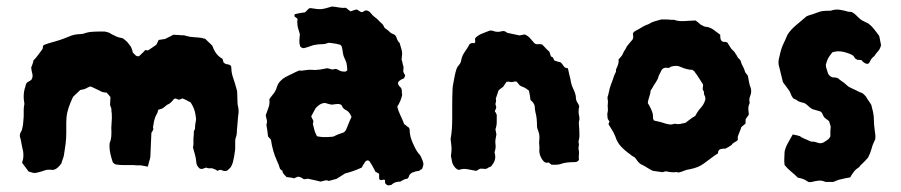

<svg xmlns="http://www.w3.org/2000/svg" viewBox="-20 -544 2773 591"><path d="M713 -187Q712 -179 711.5 -169.5Q711 -160 710 -151Q709 -143 709 -136Q709 -129 706 -121Q704 -116 704 -110.5Q704 -105 704 -99Q704 -94 704 -88.5Q704 -83 703 -78Q702 -70 700.5 -61.5Q699 -53 697 -45Q696 -41 694 -36.5Q692 -32 690 -29L683 -22Q677 -16 669 -18Q664 -20 659.5 -21Q655 -22 650 -18Q643 -23 633 -26H622Q620 -26 618 -27Q616 -28 614 -28Q611 -27 608 -26Q605 -25 603 -24Q597 -24 595 -25Q584 -34 584 -47Q583 -58 580 -68.5Q577 -79 574 -90Q576 -98 575.5 -107Q575 -116 576 -125Q577 -130 576.5 -135.5Q576 -141 580 -146Q580 -158 583 -173Q584 -177 583 -182Q582 -192 579.5 -201.5Q577 -211 572 -220Q570 -224 567.5 -227.5Q565 -231 560 -232Q556 -235 551 -237Q546 -239 542 -241Q535 -238 530 -237Q528 -238 525 -239Q522 -240 520 -241Q519 -240 517.5 -240Q516 -240 515 -239Q509 -230 500 -224Q496 -223 492 -219.5Q488 -216 484 -213Q481 -210 476.5 -209Q472 -208 467 -206Q466 -203 465.5 -200Q465 -197 463 -194Q462 -192 460.5 -189Q459 -186 458 -184Q453 -170 452 -158Q451 -155 451 -152Q453 -146 450.5 -142.5Q448 -139 446 -135Q445 -118 444.5 -101Q444 -84 443 -67Q443 -61 442 -57Q440 -51 438.5 -44.5Q437 -38 435 -31L414 -35Q409 -35 403 -35Q397 -35 391 -36H371Q364 -36 357 -36Q350 -36 343 -37Q332 -37 327 -45Q323 -57 320 -69.5Q317 -82 317 -95Q317 -99 317.5 -103Q318 -107 320 -110Q322 -118 322.5 -124Q323 -130 323 -137Q322 -151 323.5 -166Q325 -181 324 -195Q323 -199 323 -202Q323 -205 323 -208Q322 -213 320 -217Q318 -221 319 -225Q319 -230 319.5 -235Q320 -240 320 -245Q317 -249 314.5 -252Q312 -255 308 -259Q305 -259 301.5 -259.5Q298 -260 294 -261Q290 -263 284.5 -266Q279 -269 274 -271Q270 -273 265.5 -275Q261 -277 258 -278Q250 -275 241 -270Q238 -269 234.5 -268.5Q231 -268 227 -267Q222 -262 216.5 -257Q211 -252 205 -246Q203 -242 201 -237.5Q199 -233 197 -228Q191 -214 187.5 -199.5Q184 -185 184 -168V-135Q184 -118 182 -101.5Q180 -85 177 -68Q176 -61 173.5 -55Q171 -49 169 -41Q164 -34 158 -28.5Q152 -23 144 -21Q130 -22 125.5 -21.5Q121 -21 107 -16Q103 -15 99.5 -14Q96 -13 91 -12Q86 -11 82 -12Q78 -13 68 -16Q64 -22 58.5 -29Q53 -36 48 -43Q49 -46 49.5 -49Q50 -52 51 -54Q53 -67 51 -79Q48 -91 46 -103Q44 -115 41 -125Q41 -133 44.5 -138Q48 -143 49 -151Q51 -158 51.5 -167.5Q52 -177 53 -186Q53 -196 53 -205.5Q53 -215 55 -223Q55 -230 54 -232Q51 -252 56 -271Q58 -276 58.5 -279.5Q59 -283 60 -285Q63 -291 68 -293Q73 -295 77 -299Q82 -308 79.5 -317Q77 -326 76 -336Q78 -341 80 -346.5Q82 -352 83 -358Q91 -366 97.5 -375Q104 -384 110 -392Q112 -394 112 -399Q112 -404 116 -406Q118 -407 120.5 -407.5Q123 -408 124 -409Q141 -414 158 -419Q175 -424 191 -431Q209 -439 227 -439Q229 -439 231 -439.5Q233 -440 236 -440Q249 -445 262.5 -446Q276 -447 290 -447H302Q307 -446 312.5 -444.5Q318 -443 323 -439Q331 -435 338.5 -431.5Q346 -428 355 -427Q359 -426 361.5 -423.5Q364 -421 367 -419Q372 -415 375.5 -410Q379 -405 383 -400Q385 -396 386.5 -391.5Q388 -387 389 -382Q393 -378 397 -374Q401 -370 408 -371Q413 -376 418 -380.5Q423 -385 427 -390Q430 -389 436 -389L461 -406Q463 -411 465 -414Q467 -417 468 -421Q473 -422 478 -422.5Q483 -423 488 -424Q495 -428 501 -430.5Q507 -433 513 -437Q518 -437 523.5 -436.5Q529 -436 534 -436Q538 -435 542.5 -435.5Q547 -436 551 -434Q564 -430 577 -429.5Q590 -429 603 -427Q605 -425 611 -425L633 -404Q633 -403 634 -402Q635 -401 635 -400Q644 -374 665 -363Q666 -361 666.5 -357.5Q667 -354 668 -352Q674 -346 681 -346Q693 -344 692 -335Q692 -323 695.5 -311Q699 -299 703 -288L710 -263Q710 -256 710.5 -247Q711 -238 711 -230Q711 -226 711.5 -222.5Q712 -219 713 -215Q716 -202 713 -187Z M1281 -49Q1284 -42 1283 -36Q1282 -30 1279 -24Q1278 -23 1275 -21.5Q1272 -20 1270 -18Q1266 -17 1263 -17Q1260 -17 1256 -15Q1241 -12 1238 1Q1237 3 1234 6Q1227 7 1224 8.5Q1221 10 1212 15Q1205 15 1198 17Q1191 19 1185 25Q1183 25 1182 25.5Q1181 26 1179 26Q1175 28 1170 24.5Q1165 21 1165 16V10Q1161 8 1155.5 10Q1150 12 1147 6V-9Q1144 -11 1141.5 -12.5Q1139 -14 1136 -15Q1132 -23 1127 -32Q1122 -41 1117 -48Q1113 -51 1110 -50Q1107 -49 1105 -47Q1103 -45 1102 -42.5Q1101 -40 1099 -38Q1097 -36 1096 -33Q1095 -30 1093 -28Q1080 -22 1067 -17.5Q1054 -13 1042 -10Q1035 -5 1028 -1Q1021 3 1015 7Q1009 8 1003 10Q997 12 992 13Q986 10 980.5 11.5Q975 13 967 15Q958 13 948 10.5Q938 8 927 6Q924 7 921 7Q918 7 916 8Q912 6 909.5 4Q907 2 903 1Q898 -1 894 1Q890 3 885 5Q880 3 874 2.5Q868 2 862 1Q857 -4 853.5 -8Q850 -12 849 -18Q847 -20 845 -21.5Q843 -23 842 -24Q838 -38 833 -48Q819 -78 814 -114Q812 -116 810 -118.5Q808 -121 805 -124Q804 -133 803 -141.5Q802 -150 800 -160Q802 -166 802 -171Q800 -181 798 -189Q802 -201 806.5 -213Q811 -225 809 -238Q811 -242 814 -245.5Q817 -249 819 -252Q828 -262 832 -275Q835 -286 842.5 -294Q850 -302 859 -307Q870 -312 880.5 -317.5Q891 -323 901 -327Q903 -327 906.5 -326.5Q910 -326 912 -327Q930 -330 943 -329Q949 -328 955 -329Q961 -330 966 -330L987 -334Q993 -333 999 -331Q1005 -329 1011 -332Q1013 -332 1014.5 -331.5Q1016 -331 1017 -331Q1022 -329 1026 -326.5Q1030 -324 1035 -324Q1046 -322 1049 -328Q1048 -345 1046.5 -350Q1045 -355 1040 -366Q1037 -372 1036 -378.5Q1035 -385 1034 -391Q1033 -395 1032.5 -398.5Q1032 -402 1028 -406Q1015 -410 996 -412H990Q981 -408 971 -408Q961 -408 950 -406Q943 -405 935.5 -402Q928 -399 920 -397Q912 -393 904 -401Q901 -410 901.5 -419.5Q902 -429 903 -439Q901 -446 898 -455.5Q895 -465 895 -478L896 -485Q895 -487 892.5 -489Q890 -491 888 -492Q885 -495 887 -498Q887 -501 890 -501Q898 -503 905 -504Q912 -505 919 -506L931 -518Q933 -519 936 -519Q959 -515 969.5 -516Q980 -517 1002 -524Q1013 -523 1023.5 -521Q1034 -519 1045 -520Q1048 -517 1051.5 -514.5Q1055 -512 1059 -509Q1064 -511 1069 -512.5Q1074 -514 1078 -515Q1084 -511 1091 -507Q1096 -506 1099.5 -509Q1103 -512 1107 -512Q1116 -511 1121.5 -503.5Q1127 -496 1134 -491Q1140 -487 1145.5 -481Q1151 -475 1157 -470Q1159 -467 1161 -464Q1163 -461 1164 -458Q1169 -454 1173 -451.5Q1177 -449 1180 -445Q1185 -441 1190.5 -439Q1196 -437 1199 -432Q1201 -427 1203 -421.5Q1205 -416 1210 -412Q1213 -402 1216 -391.5Q1219 -381 1217 -370Q1217 -365 1216 -361Q1218 -356 1219 -350Q1220 -344 1222 -339V-334Q1222 -331 1221.5 -327.5Q1221 -324 1222 -322Q1224 -316 1227 -313Q1227 -307 1222 -302Q1220 -301 1217 -300Q1214 -299 1212 -297Q1200 -290 1209 -279Q1210 -278 1212.5 -275.5Q1215 -273 1216 -270Q1217 -266 1217 -261.5Q1217 -257 1218 -252Q1214 -233 1203 -216Q1206 -202 1212.5 -189Q1219 -176 1224 -162Q1229 -159 1232 -156Q1235 -153 1239 -151Q1240 -148 1240.5 -147Q1241 -146 1241 -144Q1241 -134 1243.5 -124Q1246 -114 1250 -105Q1254 -96 1258 -88Q1262 -80 1268 -72Q1273 -68 1276 -61Q1279 -54 1281 -49ZM1062 -184Q1056 -199 1047 -204Q1036 -209 1033 -217Q1032 -221 1029 -222Q1026 -223 1023 -224Q1019 -224 1013.5 -223.5Q1008 -223 1003 -222Q997 -222 991.5 -224Q986 -226 981 -227Q972 -227 964 -222Q960 -219 957 -216.5Q954 -214 951 -210L938 -186Q940 -180 943 -175.5Q946 -171 943 -163Q945 -154 947.5 -144.5Q950 -135 955 -126Q957 -124 958 -124Q969 -122 980 -122Q991 -122 1001 -123Q1005 -123 1007 -124Q1018 -130 1034 -135Q1040 -136 1045 -144Q1049 -153 1053 -163.5Q1057 -174 1062 -184ZM850 -20Q850 -20 849.5 -20Q849 -20 849 -18Q851 -20 850 -20Z M1763 -147Q1763 -139 1763.5 -130.5Q1764 -122 1762 -114Q1760 -109 1761 -105Q1763 -100 1761.5 -94.5Q1760 -89 1761 -84Q1763 -77 1762 -68.5Q1761 -60 1762 -52Q1758 -45 1749 -45Q1739 -45 1727.5 -44Q1716 -43 1705 -39Q1699 -37 1692 -37Q1685 -37 1678 -37Q1672 -41 1669 -44Q1657 -40 1649 -53Q1645 -59 1642.5 -66Q1640 -73 1640 -81Q1641 -89 1640 -97Q1639 -105 1640 -114Q1642 -129 1636 -143Q1635 -146 1634 -149Q1633 -152 1633 -155Q1633 -166 1632 -177.5Q1631 -189 1628 -199Q1627 -204 1626.5 -208.5Q1626 -213 1626 -217Q1623 -229 1613 -236Q1612 -244 1611 -250.5Q1610 -257 1608 -265Q1606 -267 1600 -271Q1596 -274 1590.5 -276Q1585 -278 1580 -281Q1578 -283 1575.5 -286.5Q1573 -290 1570 -293H1564Q1560 -292 1557 -291.5Q1554 -291 1549 -292Q1547 -293 1544 -292.5Q1541 -292 1539 -292Q1534 -285 1529 -277Q1525 -274 1521.5 -271.5Q1518 -269 1516 -267Q1513 -264 1513 -261L1506 -240Q1508 -234 1506 -228.5Q1504 -223 1507 -217Q1508 -214 1507 -211Q1506 -208 1505 -206Q1502 -202 1504 -200Q1506 -198 1507 -195Q1508 -194 1509 -191Q1509 -179 1509 -168Q1509 -157 1505 -146Q1506 -142 1506.5 -138.5Q1507 -135 1508 -130Q1507 -124 1505.5 -116.5Q1504 -109 1505 -101Q1506 -96 1505.5 -90Q1505 -84 1503 -78Q1502 -75 1503 -72Q1506 -60 1503 -51Q1500 -42 1492 -32Q1491 -31 1488 -30Q1485 -29 1483 -28Q1481 -26 1479 -25.5Q1477 -25 1475 -24Q1471 -24 1467 -24.5Q1463 -25 1460 -25Q1456 -24 1453.5 -22.5Q1451 -21 1446 -18Q1433 -20 1419.5 -23Q1406 -26 1393 -21Q1387 -22 1383 -26Q1379 -30 1376 -35Q1372 -41 1371 -48.5Q1370 -56 1368 -63Q1370 -80 1370 -86.5Q1370 -93 1367 -116Q1370 -132 1371 -148.5Q1372 -165 1372 -181Q1372 -202 1372 -224Q1372 -246 1373 -268Q1373 -274 1374 -280Q1375 -286 1376 -291Q1378 -302 1380 -312Q1382 -322 1385 -331Q1387 -338 1392 -343Q1397 -348 1399 -355Q1401 -369 1407.5 -379.5Q1414 -390 1421 -400Q1426 -414 1439 -411Q1441 -411 1441 -412Q1444 -415 1442.5 -420Q1441 -425 1445 -429Q1454 -437 1466 -441.5Q1478 -446 1488 -450Q1497 -450 1500 -448Q1513 -444 1525 -448Q1534 -450 1541 -443Q1551 -441 1560 -439Q1569 -437 1579 -435Q1583 -436 1587 -436.5Q1591 -437 1595 -438Q1605 -434 1611.5 -426.5Q1618 -419 1625 -411Q1630 -407 1636 -408Q1642 -409 1649 -407Q1654 -402 1659.5 -396Q1665 -390 1671 -385Q1672 -381 1673.5 -377.5Q1675 -374 1676 -370Q1681 -369 1683 -365Q1685 -361 1686 -358Q1696 -354 1706 -352Q1711 -347 1715 -340.5Q1719 -334 1728 -334Q1730 -324 1732 -316Q1734 -308 1736 -300Q1738 -285 1743 -274Q1747 -266 1750 -257.5Q1753 -249 1753 -239Q1754 -233 1757.5 -228Q1761 -223 1763 -217Q1762 -213 1761.5 -209Q1761 -205 1761 -200Q1761 -196 1761.5 -193Q1762 -190 1763 -185Q1763 -183 1763.5 -179.5Q1764 -176 1763 -174Q1761 -167 1762 -160Q1763 -153 1763 -147Z M2291 -273Q2294 -261 2290 -251Q2288 -246 2287 -241Q2286 -236 2287 -231Q2288 -230 2287.5 -228.5Q2287 -227 2287 -225Q2283 -217 2283.5 -208Q2284 -199 2285 -191L2275 -177V-164Q2273 -162 2270 -159.5Q2267 -157 2262 -153Q2260 -146 2256.5 -138Q2253 -130 2251 -123V-113Q2247 -109 2241 -106Q2235 -103 2231 -97Q2227 -94 2223 -92Q2219 -90 2214 -87Q2212 -86 2209.5 -86.5Q2207 -87 2205 -86Q2190 -86 2190 -72Q2179 -65 2168.5 -57Q2158 -49 2147 -41Q2130 -28 2103 -23Q2094 -22 2086 -18.5Q2078 -15 2069 -13Q2067 -13 2064 -14Q2061 -15 2059 -14Q2047 -13 2034 -16Q2030 -17 2026 -16Q2022 -15 2019 -14Q2012 -15 2005 -16Q1998 -17 1990 -18Q1981 -22 1973.5 -27Q1966 -32 1958 -36Q1952 -38 1947 -43Q1942 -48 1939 -53Q1938 -55 1936.5 -56.5Q1935 -58 1933 -60Q1930 -62 1927 -63.5Q1924 -65 1921 -68Q1905 -79 1892.5 -92Q1880 -105 1874 -124Q1869 -137 1862 -147Q1860 -151 1857.5 -154.5Q1855 -158 1853 -162Q1854 -164 1856 -170Q1854 -173 1852 -176Q1850 -179 1850 -183Q1850 -186 1849.5 -189.5Q1849 -193 1850 -197Q1852 -204 1851 -211Q1850 -218 1851 -225Q1852 -231 1850.5 -238Q1849 -245 1852 -251Q1854 -258 1855 -264Q1856 -270 1858 -276Q1860 -282 1862 -287.5Q1864 -293 1866 -298Q1868 -304 1870 -310Q1872 -316 1876 -323Q1876 -325 1876 -328Q1876 -331 1877 -332Q1881 -340 1883 -347Q1885 -354 1884 -361Q1888 -366 1891 -369Q1894 -372 1896 -376Q1898 -381 1900.5 -385.5Q1903 -390 1906 -394Q1909 -402 1915 -408Q1919 -413 1922 -416.5Q1925 -420 1927 -422Q1930 -428 1929 -432.5Q1928 -437 1928 -440Q1930 -445 1931 -446Q1934 -447 1936.5 -449Q1939 -451 1942 -452Q1950 -457 1959 -462Q1968 -467 1977 -470Q1986 -476 1995.5 -478.5Q2005 -481 2015 -484Q2023 -484 2031 -484Q2039 -484 2046 -483H2055Q2066 -479 2077.5 -479Q2089 -479 2100 -480Q2105 -480 2110.5 -480.5Q2116 -481 2121 -481Q2126 -477 2129.5 -474.5Q2133 -472 2137 -468Q2140 -467 2143 -465Q2146 -463 2150 -462Q2164 -461 2175.5 -453Q2187 -445 2197 -437Q2197 -435 2197 -431.5Q2197 -428 2198 -425Q2198 -420 2204 -416Q2207 -415 2211 -415Q2215 -415 2219 -413Q2221 -409 2224.5 -404Q2228 -399 2231 -394Q2235 -390 2239 -386Q2243 -382 2245 -377Q2247 -375 2248.5 -372Q2250 -369 2251 -367Q2254 -364 2257 -361Q2260 -358 2261 -353Q2263 -346 2267 -339Q2271 -332 2273 -324Q2274 -321 2276.5 -318Q2279 -315 2282 -311Q2284 -302 2285.5 -292Q2287 -282 2291 -273ZM2151 -237Q2152 -244 2149 -249.5Q2146 -255 2147 -261Q2147 -263 2144 -266Q2143 -268 2143 -274Q2144 -276 2144 -279.5Q2144 -283 2144 -284Q2137 -295 2131 -304.5Q2125 -314 2118 -323Q2118 -325 2116 -325.5Q2114 -326 2112 -329Q2095 -329 2075 -338Q2063 -344 2046 -339Q2045 -339 2043.5 -338Q2042 -337 2040 -335H2035Q2019 -338 2014 -323Q2012 -319 2009.5 -314.5Q2007 -310 2006 -305Q2005 -301 2002 -296.5Q1999 -292 1997 -288Q1993 -283 1990 -277Q1987 -271 1983 -266Q1982 -256 1978.5 -246Q1975 -236 1974 -227Q1977 -222 1980 -216.5Q1983 -211 1985 -206Q1991 -193 1990 -181Q1990 -179 1991 -177Q1992 -175 1993 -173Q2002 -171 2010.5 -169Q2019 -167 2027 -164Q2034 -162 2041 -161Q2048 -160 2055 -163H2058Q2066 -161 2073.5 -162.5Q2081 -164 2090 -166Q2097 -171 2104.5 -177Q2112 -183 2120 -187Q2127 -201 2137 -212Q2147 -223 2151 -237Z M2692 -405Q2689 -392 2680 -383Q2676 -379 2673.5 -374.5Q2671 -370 2667 -368Q2663 -364 2661 -361Q2659 -358 2657 -353Q2652 -343 2640 -351Q2634 -355 2632 -359L2620 -360Q2618 -360 2617 -361Q2612 -363 2610 -367.5Q2608 -372 2603 -375Q2588 -382 2573 -385Q2558 -388 2542 -383Q2532 -370 2529 -364.5Q2526 -359 2522 -345Q2522 -338 2524.5 -331.5Q2527 -325 2529 -317Q2534 -309 2542 -306Q2546 -306 2550 -305.5Q2554 -305 2558 -304Q2562 -301 2565 -298.5Q2568 -296 2571 -294Q2578 -290 2584.5 -283.5Q2591 -277 2598 -274Q2606 -270 2613 -267Q2620 -264 2627 -260Q2633 -259 2637.5 -255Q2642 -251 2646 -246Q2649 -240 2653.5 -234Q2658 -228 2662 -221Q2665 -210 2667.5 -198.5Q2670 -187 2670 -174Q2670 -165 2671 -156.5Q2672 -148 2673 -139Q2674 -134 2674.5 -128Q2675 -122 2674 -115Q2671 -109 2668 -102Q2665 -95 2663 -87Q2659 -72 2652 -59Q2648 -54 2643 -49Q2638 -44 2633 -39Q2630 -37 2628 -34Q2626 -31 2624 -29Q2614 -23 2608 -15Q2602 -7 2597 2Q2590 3 2583 4.5Q2576 6 2568 8Q2562 9 2556 11.5Q2550 14 2545 16H2521Q2510 11 2500 12Q2490 13 2479 16Q2469 18 2465 14Q2458 9 2450.5 6.5Q2443 4 2436 3Q2426 -7 2415 -16Q2404 -25 2395 -36Q2395 -39 2394.5 -42.5Q2394 -46 2394 -49Q2394 -57 2394.5 -63.5Q2395 -70 2395 -77Q2398 -91 2405.5 -104Q2413 -117 2420 -130Q2426 -129 2431 -128Q2436 -127 2442 -125Q2447 -121 2454 -118Q2461 -115 2468 -112Q2477 -107 2482 -108Q2486 -108 2489 -107Q2492 -106 2496 -105Q2508 -100 2519 -108Q2524 -111 2528.5 -114.5Q2533 -118 2536 -124Q2536 -130 2536 -137.5Q2536 -145 2537 -152Q2537 -155 2536 -158Q2535 -161 2534 -164.5Q2533 -168 2532 -171L2518 -182Q2514 -187 2512 -192.5Q2510 -198 2505 -201L2481 -208Q2475 -211 2471 -215Q2467 -219 2463 -222Q2461 -224 2459 -225Q2457 -226 2455 -227Q2451 -228 2447 -229Q2443 -230 2438 -232Q2432 -237 2422 -241Q2416 -248 2414 -255Q2412 -262 2407 -268Q2403 -273 2399 -279Q2395 -285 2390 -291Q2387 -302 2384.5 -313.5Q2382 -325 2379 -336Q2374 -351 2378 -365Q2380 -374 2382.5 -384Q2385 -394 2389 -404Q2395 -416 2404 -437Q2414 -453 2430.5 -466.5Q2447 -480 2463 -494Q2467 -496 2472 -497.5Q2477 -499 2481 -500Q2493 -504 2499 -506.5Q2505 -509 2512.5 -510Q2520 -511 2535 -511H2537Q2551 -516 2564.5 -514Q2578 -512 2591 -508Q2594 -508 2597.5 -507.5Q2601 -507 2602 -507Q2611 -502 2617.5 -495Q2624 -488 2632 -482Q2637 -479 2643 -476.5Q2649 -474 2654 -471Q2664 -463 2671.5 -453Q2679 -443 2686 -434Q2688 -427 2689 -420Q2690 -413 2692 -405Z"/></svg>

Font: Darumadrop One
Style: Regular
Weight: 400
Version: Version 1.000